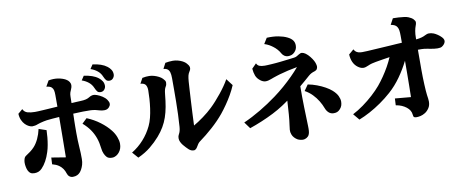

<svg xmlns="http://www.w3.org/2000/svg" viewBox="-76 -1214 3932 1626"><g transform="rotate(-10 1890.0 -401.0)"><path d="M381.8 -800.8Q425.3 -809.1 463.1 -803Q501 -796.9 527.8 -782.2Q546.9 -771.5 555.9 -757.1Q564.9 -742.7 564.9 -729Q564.9 -712.4 556.2 -693.8Q551.3 -685.1 546.1 -669.2Q541 -653.3 541 -632.8L540 -578.1Q563 -579.6 581.5 -580.6Q600.1 -581.5 612.8 -582Q647 -583 665.5 -587.9Q684.1 -592.8 698.2 -602.1Q707 -607.9 717 -610.8Q727.1 -613.8 735.8 -613.8Q745.6 -613.8 764.9 -607.2Q784.2 -600.6 809.1 -585Q831.5 -570.8 844.7 -551.5Q857.9 -532.2 857.9 -518.1Q857.9 -508.3 855 -502.4Q852.1 -496.6 846.2 -488.8Q839.4 -481 829.6 -475.6Q819.8 -470.2 803.2 -470.2Q780.8 -470.2 763.2 -476.1Q748 -481.4 728.3 -485.4Q708.5 -489.3 687 -490.2Q658.7 -491.2 622.6 -490.5Q586.4 -489.7 538.6 -487.3L538.1 -458Q537.6 -448.7 537.1 -428Q536.6 -407.2 536.4 -379.6Q536.1 -352.1 536.1 -321Q536.1 -290 537.1 -259.8Q538.1 -229.5 540 -204.1Q542.5 -174.8 543.2 -147.5Q543.9 -120.1 543.9 -97.2Q543.9 -70.3 537.6 -48.6Q531.2 -26.9 522.7 -11.5Q514.2 3.9 506.8 12.2Q496.1 24.4 481 31.7Q465.8 39.1 443.8 39.1Q426.8 39.1 414.1 29.1Q401.4 19 396 1Q389.6 -20.5 377 -39.3Q364.3 -58.1 343 -72.8Q321.8 -87.4 288.1 -96.2L291 -153.8L413.1 -133.8Q414.1 -214.4 415 -303.5Q416 -392.6 416.5 -480.5Q384.8 -478.5 356.7 -476.1Q328.6 -473.6 308.1 -471.2Q296.4 -469.7 281 -466.3Q265.6 -462.9 251.7 -459.2Q237.8 -455.6 229 -452.1Q216.3 -446.8 203.9 -444.3Q191.4 -441.9 180.2 -441.9Q168 -441.9 151.4 -449.7Q134.8 -457.5 119.1 -473.1Q103.5 -488.8 93 -512.5Q82.5 -536.1 81.1 -566.9L120.1 -600.1Q132.3 -573.7 159.2 -565.9Q186 -558.1 222.2 -558.1Q230.5 -558.1 249.5 -558.8Q268.6 -559.6 294.4 -561.3Q320.3 -563 350.3 -564.9Q380.4 -566.9 410.2 -568.8Q412.1 -568.8 413.6 -569.1Q415 -569.3 417 -569.3V-668.9Q417 -695.3 413.3 -710.4Q409.7 -725.6 398.9 -735.8Q392.6 -742.7 380.4 -746.6Q368.2 -750.5 354 -752ZM643.1 -430.2Q704.6 -404.8 754.9 -366.9Q805.2 -329.1 837.9 -287.1Q859.9 -259.3 872.3 -227.1Q884.8 -194.8 884.8 -168.9Q884.8 -146.5 878.9 -128.9Q873 -111.3 861.8 -97.2Q851.1 -83 834.5 -73Q817.9 -63 798.8 -63Q783.7 -63 772 -66.7Q760.3 -70.3 751 -81.1Q741.2 -92.3 732.7 -111.3Q724.1 -130.4 721.2 -157.2Q715.8 -206.5 701.7 -246.8Q687.5 -287.1 663.1 -322.3Q638.7 -357.4 601.1 -390.1ZM292 -389.2Q291.5 -360.8 288.3 -328.1Q285.2 -295.4 279.5 -263.4Q273.9 -231.4 265.1 -205.1Q239.3 -122.6 193.8 -75.2Q180.2 -61 164.1 -54.4Q147.9 -47.9 129.9 -47.9Q108.4 -47.9 95.9 -55.4Q83.5 -63 75.2 -80.1Q68.8 -92.8 64.9 -112.3Q61 -131.8 61 -148.9Q61 -164.6 66.2 -181.6Q71.3 -198.7 85 -207Q103 -218.3 122.8 -233.2Q142.6 -248 159.2 -266.1Q182.1 -291.5 199.7 -328.9Q217.3 -366.2 227.1 -411.1ZM682.1 -788.1Q721.2 -782.7 751.5 -772.5Q781.7 -762.2 805.2 -744.1Q821.8 -731.4 833 -714.1Q844.2 -696.8 844.2 -673.8Q844.2 -656.7 832.3 -641.8Q820.3 -627 799.8 -627Q781.2 -627 772 -637.5Q762.7 -647.9 752.9 -670.9Q740.2 -701.2 715.3 -721.2Q690.4 -741.2 658.2 -752ZM772 -870.1Q811 -864.7 841.3 -854.5Q871.6 -844.2 895 -826.2Q911.6 -813.5 922.9 -796.1Q934.1 -778.8 934.1 -755.9Q934.1 -738.8 922.1 -723.9Q910.2 -709 890.1 -709Q871.6 -709 862.1 -719.5Q852.5 -730 842.8 -752.9Q830.6 -783.2 805.4 -803.2Q780.3 -823.2 748 -834Z M1446.8 -782.2Q1467.3 -782.2 1489 -776.6Q1510.7 -771 1529.8 -761Q1548.8 -751 1560.1 -737.8Q1568.4 -729 1573.5 -720.5Q1578.6 -711.9 1580.1 -703.1Q1581.5 -693.8 1578.4 -684.6Q1575.2 -675.3 1568.8 -666Q1559.6 -651.9 1555.4 -634.3Q1551.3 -616.7 1548.8 -585.9Q1546.9 -555.2 1544.2 -512.5Q1541.5 -469.7 1538.8 -419.4Q1536.1 -369.1 1533.4 -315.9Q1530.8 -262.7 1528.8 -210.9Q1546.9 -221.2 1568.8 -235.4Q1590.8 -249.5 1613.5 -266.4Q1636.2 -283.2 1657.2 -300.5Q1678.2 -317.9 1694.8 -334Q1716.8 -355 1740.7 -381.6Q1764.6 -408.2 1788.1 -437.3Q1811.5 -466.3 1831.5 -495.1Q1851.6 -523.9 1865.7 -549.8L1910.2 -491.2Q1894 -452.1 1871.3 -412.6Q1848.6 -373 1823 -336.2Q1797.4 -299.3 1772 -268.1Q1727.1 -213.9 1670.4 -163.1Q1613.8 -112.3 1552.7 -67.9Q1544.9 -62 1537.1 -51.3Q1529.3 -40.5 1522 -26.9Q1517.1 -17.6 1508.5 -10.7Q1500 -3.9 1493.2 -3.9Q1479.5 -3.9 1469 -8.1Q1458.5 -12.2 1447.8 -22L1428.2 -41.5Q1417 -52.7 1406.2 -66.4Q1395.5 -80.1 1388.2 -95.2Q1384.3 -102.5 1382.6 -111.3Q1380.9 -120.1 1380.9 -127.9Q1380.9 -146 1390.1 -161.1Q1396 -170.9 1400.1 -185.8Q1404.3 -200.7 1405.8 -220.2Q1409.7 -270.5 1411.6 -326.2Q1413.6 -381.8 1414.3 -437.7Q1415 -493.7 1415 -544.9V-637.2Q1415 -669.9 1409.2 -689Q1403.3 -708 1390.6 -717Q1377.9 -726.1 1356.9 -728L1381.8 -775.9Q1394.5 -778.8 1413.1 -780.5Q1431.6 -782.2 1446.8 -782.2ZM1227.1 -689.9Q1246.6 -689.9 1267.8 -683.8Q1289.1 -677.7 1308.1 -668Q1327.1 -658.2 1338.9 -646Q1348.6 -636.2 1353.8 -628.2Q1358.9 -620.1 1358.9 -610.8Q1358.9 -603 1356.9 -594Q1355 -585 1349.1 -576.2Q1342.8 -566.4 1339.1 -551.8Q1335.4 -537.1 1333 -513.2Q1327.6 -455.6 1319.1 -408.2Q1310.5 -360.8 1296.6 -320.3Q1282.7 -279.8 1261.2 -243.2Q1239.7 -206.5 1208 -169.9Q1171.4 -127.9 1125.7 -90.8Q1080.1 -53.7 1017.1 -24.9L972.2 -76.2Q1029.8 -111.3 1074.7 -161.4Q1119.6 -211.4 1148.9 -272.9Q1163.1 -302.7 1172.6 -340.1Q1182.1 -377.4 1187.7 -418.2Q1193.4 -459 1196 -498.5Q1198.7 -538.1 1198.7 -571.8Q1198.7 -601.1 1187.5 -618.4Q1176.3 -635.7 1143.1 -638.2L1168 -684.1Q1187.5 -688 1199.5 -689Q1211.4 -689.9 1227.1 -689.9Z M2264.2 -835.9Q2320.8 -838.4 2364 -830.3Q2407.2 -822.3 2438 -807.1Q2467.3 -793 2481.2 -774.4Q2495.1 -755.9 2495.1 -730Q2495.1 -711.9 2489 -698Q2482.9 -684.1 2471.7 -672.9Q2459.5 -660.2 2445.1 -655.5Q2430.7 -650.9 2415 -650.9Q2398.4 -650.9 2384.5 -660.4Q2370.6 -669.9 2362.8 -684.1Q2353.5 -702.1 2337.9 -719.7Q2322.3 -737.3 2304.7 -750Q2290 -761.2 2273.7 -770.3Q2257.3 -779.3 2233.9 -787.1ZM2535.2 -658.2Q2548.8 -656.7 2565.9 -645Q2584.5 -631.3 2600.3 -611.3Q2616.2 -591.3 2626 -573.2Q2633.3 -559.6 2637.2 -545.4Q2641.1 -531.2 2641.1 -522.9Q2641.1 -510.7 2635 -500.7Q2628.9 -490.7 2613.8 -485.8Q2597.2 -481 2585 -474.6Q2572.8 -468.3 2560.1 -457Q2540.5 -439.9 2518.8 -420.9Q2497.1 -401.9 2472.7 -381.8Q2471.7 -289.6 2474.1 -202.1Q2476.6 -114.7 2479 -39.1Q2480 -16.6 2478.5 2.9Q2477.1 22.5 2470.7 35.2Q2464.4 49.3 2448.7 58.6Q2433.1 67.9 2416 67.9Q2407.7 67.9 2395 64.9Q2382.3 62 2371.1 56.2Q2357.4 48.3 2345.2 35.4Q2333 22.5 2327.1 5.9Q2319.3 -14.2 2321 -34.2Q2322.8 -54.2 2325.7 -73.2Q2331.5 -110.4 2335.7 -164.6Q2339.8 -218.8 2343.3 -281.2Q2330.6 -272 2317.4 -262.9Q2304.2 -253.9 2291 -245.1Q2251 -218.8 2201.2 -193.4Q2151.4 -168 2097.9 -145.8Q2044.4 -123.5 1993.2 -106L1952.1 -162.1Q2024.9 -194.3 2098.9 -238.3Q2172.9 -282.2 2241.7 -333Q2286.1 -365.7 2328.4 -402.3Q2370.6 -439 2407.7 -476.1Q2444.8 -513.2 2473.1 -546.9Q2390.6 -532.2 2317.9 -511.2Q2309.6 -508.8 2293.7 -503.7Q2277.8 -498.5 2262.7 -493.4Q2247.6 -488.3 2239.7 -484.9Q2227.5 -480 2215.3 -477.1Q2203.1 -474.1 2191.9 -474.1Q2180.7 -474.1 2169.2 -478.8Q2157.7 -483.4 2147.9 -491.2Q2121.1 -511.2 2110.8 -538.3Q2100.6 -565.4 2098.1 -599.1L2136.7 -638.2Q2144.5 -620.1 2161.4 -613Q2178.2 -606 2208 -606Q2214.8 -606 2230.2 -606.7Q2245.6 -607.4 2265.1 -608.6Q2284.7 -609.9 2304.9 -611.6Q2325.2 -613.3 2341.8 -615.2Q2375.5 -619.1 2408.9 -623Q2442.4 -627 2463.9 -629.9Q2476.1 -631.3 2487.3 -637.5Q2498.5 -643.6 2507.8 -649.9Q2514.6 -654.3 2521.5 -656.7Q2528.3 -659.2 2535.2 -658.2ZM2537.1 -386.2Q2576.7 -378.9 2614.3 -364.7Q2651.9 -350.6 2683.3 -333Q2714.8 -315.4 2735.8 -296.9Q2766.1 -270 2778.6 -243.7Q2791 -217.3 2791 -195.8Q2791 -178.7 2786.4 -162.8Q2781.7 -147 2769 -132.8Q2754.9 -117.2 2741.7 -112.5Q2728.5 -107.9 2712.9 -107.9Q2687.5 -107.9 2670.2 -123.5Q2652.8 -139.2 2644 -163.1Q2632.3 -194.8 2612.8 -227.1Q2593.3 -259.3 2565.9 -287.6Q2538.6 -315.9 2502 -335.9Z M3344.7 -813Q3367.7 -813 3393.1 -811.5Q3418.5 -810.1 3440.9 -806.9Q3463.4 -803.7 3477.1 -797.9Q3502.9 -787.6 3516.8 -772.9Q3530.8 -758.3 3530.8 -746.1Q3530.8 -737.8 3528.8 -731.2Q3526.9 -724.6 3523.9 -716.8Q3517.1 -699.7 3512.5 -674.1Q3507.8 -648.4 3507.8 -615.2V-602.5Q3534.7 -605 3554.9 -610.6Q3575.2 -616.2 3588.9 -624Q3597.2 -628.4 3605.5 -631.1Q3613.8 -633.8 3623 -633.8Q3631.8 -633.8 3641.8 -632.1Q3651.9 -630.4 3663.1 -626Q3677.7 -620.1 3695.1 -608.4Q3712.4 -596.7 3724.6 -584Q3734.4 -574.2 3738.5 -565.7Q3742.7 -557.1 3742.7 -548.8Q3742.7 -541 3738.8 -532.7Q3734.9 -524.4 3728 -517.1Q3722.7 -510.7 3711.4 -503.4Q3700.2 -496.1 3673.8 -496.1Q3664.1 -496.1 3646.5 -498Q3628.9 -500 3613.8 -502.9Q3603 -505.4 3589.1 -507.8Q3575.2 -510.3 3560.1 -512.2Q3552.2 -513.2 3540.5 -513.4Q3528.8 -513.7 3507.3 -513.7Q3507.3 -473.1 3507.1 -430.2Q3506.8 -387.2 3506.8 -342.8Q3506.8 -311 3507.6 -278.3Q3508.3 -245.6 3509.8 -215.6Q3511.2 -185.5 3512.9 -161.4Q3514.6 -137.2 3516.6 -123Q3519 -107.4 3521 -91.6Q3522.9 -75.7 3522.9 -65.9Q3522.9 -33.2 3507.6 -10Q3492.2 13.2 3471.7 25.9Q3450.7 38.6 3432.1 42.7Q3413.6 46.9 3397.9 46.9Q3382.3 46.9 3376.2 42.2Q3370.1 37.6 3368.7 21Q3365.7 -18.1 3330.1 -45.9Q3312.5 -59.6 3290.5 -69.1Q3268.6 -78.6 3240.7 -83L3243.7 -141.1L3379.9 -128.9Q3380.9 -174.3 3381.6 -226.3Q3382.3 -278.3 3382.8 -333.3Q3383.3 -388.2 3383.3 -440.9Q3348.6 -371.6 3303.7 -308.3Q3258.8 -245.1 3203.6 -195.8Q3159.2 -156.2 3110.1 -122.1Q3061 -87.9 3011.7 -61.3Q2962.4 -34.7 2917 -17.1L2872.1 -70.8Q2918.5 -94.7 2964.6 -127.9Q3010.7 -161.1 3051.5 -198.5Q3092.3 -235.8 3122.1 -271Q3148.9 -303.2 3174.3 -340.3Q3199.7 -377.4 3221.7 -416.5Q3243.7 -455.6 3259.8 -493.7Q3228 -488.8 3197 -483.9Q3166 -479 3138.7 -474.1Q3121.6 -471.2 3104.2 -466.8Q3086.9 -462.4 3068.8 -454.1Q3057.6 -448.7 3046.4 -445.6Q3035.2 -442.4 3023.9 -442.9Q3002.4 -444.3 2979 -461.9Q2931.2 -497.6 2926.8 -575.2L2969.7 -611.8Q2975.1 -601.1 2983.6 -592.8Q2992.2 -584.5 3005.9 -580.1Q3019.5 -575.7 3038.6 -575.7Q3057.6 -575.7 3083 -577.1Q3134.8 -580.1 3188.5 -583.5Q3242.2 -586.9 3291 -589.8Q3314.9 -591.3 3338.1 -593Q3361.3 -594.7 3383.8 -595.7V-655.8Q3383.8 -683.1 3381.1 -701.4Q3378.4 -719.7 3370.6 -731.9Q3363.3 -744.1 3350.6 -750.7Q3337.9 -757.3 3316.9 -761.2Z"/></g></svg>

Font: BIZ UDPMincho
Style: Bold
Weight: 700
Designer: TypeBank Co., Ltd.
Foundry: Morisawa Inc.
Version: Version 1.06